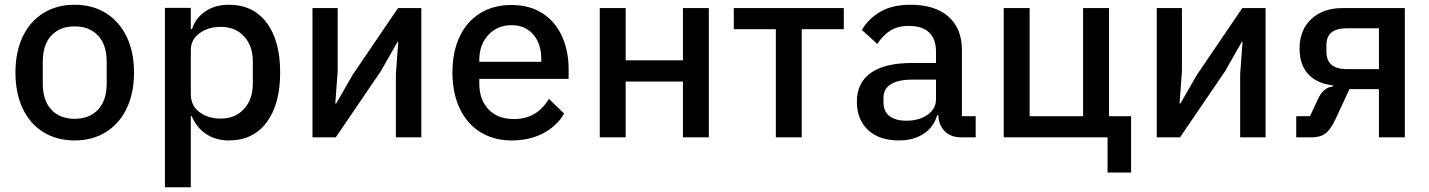

<svg xmlns="http://www.w3.org/2000/svg" viewBox="-20 -578 6015 808"><path d="M45 -273Q45 -359 75.5 -423.5Q106 -488 162.5 -523Q219 -558 294 -558Q369 -558 425.5 -523Q482 -488 513 -423.5Q544 -359 544 -273Q544 -186 513 -121.5Q482 -57 425.5 -22Q369 13 294 13Q219 13 162.5 -22Q106 -57 75.5 -121.5Q45 -186 45 -273ZM429 -227V-318Q429 -390 392.5 -428.5Q356 -467 294 -467Q232 -467 196 -428.5Q160 -390 160 -318V-227Q160 -155 196 -116.5Q232 -78 294 -78Q356 -78 392.5 -116.5Q429 -155 429 -227Z M674 210V-545H783V-456H788Q805 -505 846 -531.5Q887 -558 943 -558Q1045 -558 1102 -482.5Q1159 -407 1159 -273Q1159 -139 1102 -63Q1045 13 943 13Q888 13 847.5 -14Q807 -41 787 -89H783V210ZM1044 -227V-319Q1044 -385 1007 -425Q970 -465 909 -465Q856 -465 819.5 -438Q783 -411 783 -368V-181Q783 -134 819 -106.5Q855 -79 909 -79Q970 -79 1007 -119.5Q1044 -160 1044 -227Z M1295 0V-544H1401V-278L1391 -143H1395L1464 -263L1655 -544H1753V0H1646V-266L1656 -402H1653L1583 -279L1393 0Z M1884 -273Q1884 -359 1914 -423Q1944 -487 2000 -522Q2056 -557 2132 -557Q2209 -557 2263 -522Q2317 -487 2345 -425.5Q2373 -364 2373 -286V-246H1997V-227Q1997 -159 2035.5 -118Q2074 -77 2144 -77Q2239 -77 2290 -162L2354 -100Q2324 -48 2266.5 -17.5Q2209 13 2134 13Q2058 13 2001.5 -22Q1945 -57 1914.5 -122Q1884 -187 1884 -273ZM1997 -318H2258V-328Q2258 -394 2224 -433Q2190 -472 2133 -472Q2073 -472 2035 -431Q1997 -390 1997 -325Z M2504 0V-544H2613V-324H2854V-544H2963V0H2854V-235H2613V0Z M3245 0V-455H3068V-544H3531V-455H3354V0Z M3586 -150Q3586 -230 3645 -271.5Q3704 -313 3819 -313H3919V-360Q3919 -413 3890.5 -441Q3862 -469 3804 -469Q3758 -469 3726.5 -449Q3695 -429 3672 -393L3607 -452Q3636 -501 3686.5 -529.5Q3737 -558 3811 -558Q3915 -558 3971.5 -508Q4028 -458 4028 -368V-89H4086V0H4026Q3982 0 3956.5 -25Q3931 -50 3929 -91V-93H3924Q3908 -41 3865.5 -14Q3823 13 3763 13Q3680 13 3633 -31Q3586 -75 3586 -150ZM3919 -161V-243H3821Q3760 -243 3729 -223.5Q3698 -204 3698 -167V-147Q3698 -109 3723.5 -89.5Q3749 -70 3794 -70Q3848 -70 3883.5 -95Q3919 -120 3919 -161Z M4641 148V0H4204V-544H4313V-89H4538V-544H4647V-89H4740V148Z M4848 0V-544H4954V-278L4944 -143H4948L5017 -263L5208 -544H5306V0H5199V-266L5209 -402H5206L5136 -279L4946 0Z M5435 -89H5493L5527 -162Q5549 -210 5589 -214V-219Q5523 -226 5486 -265.5Q5449 -305 5449 -373Q5449 -452 5498.5 -498Q5548 -544 5629 -544H5892V0H5783V-203H5659L5600 -76Q5580 -33 5558 -16.5Q5536 0 5500 0H5435ZM5783 -287V-459H5649Q5606 -459 5584 -442Q5562 -425 5562 -387V-360Q5562 -287 5649 -287Z"/></svg>

Font: IBM Plex Sans JP Medm
Style: Regular
Weight: 500
Designer: Mike Abbink; Paul van der Laan; Pieter van Rosmalen; Wujin Sim; Yejin Wi; Jinhee Kim; Boomi Park; Yona Kim; Kichan Ma
Foundry: Sandoll Inc.
Version: Version 1.002